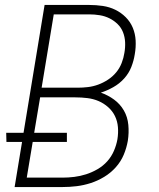

<svg xmlns="http://www.w3.org/2000/svg" viewBox="-20 -755 640 775"><path d="M39 0 69 -182H6L5 -219H75L160 -735H340Q368 -735 395 -731Q422 -727 445.5 -715.5Q469 -704 487.5 -685.5Q506 -667 516 -643Q526 -619 527.5 -591.5Q529 -564 524 -536Q520 -510 510 -484.5Q500 -459 481 -438Q462 -417 437 -403Q412 -389 387 -381Q416 -371 440.5 -353Q465 -335 480 -309Q495 -283 498 -251Q501 -219 496 -187Q491 -158 479.5 -130.5Q468 -103 447.5 -80Q427 -57 400.5 -41Q374 -25 346 -16Q318 -7 289.5 -3.5Q261 0 232 0ZM148 -401H293Q314 -401 335 -403.5Q356 -406 376.5 -413.5Q397 -421 416 -433.5Q435 -446 449 -463Q463 -480 471 -500.5Q479 -521 482 -541Q486 -563 485 -584.5Q484 -606 476.5 -625Q469 -644 454.5 -658Q440 -672 422 -681Q404 -690 383 -693.5Q362 -697 340 -697H197ZM88 -38H232Q256 -38 280 -41Q304 -44 327.5 -51.5Q351 -59 373.5 -72Q396 -85 413 -104Q430 -123 440 -146.5Q450 -170 454 -193Q458 -218 456 -242Q454 -266 444 -286.5Q434 -307 416.5 -322.5Q399 -338 378 -347Q357 -356 333 -359Q309 -362 284 -362H142L118 -219H250V-182H112Z"/></svg>

Font: Iosevka XLt Ex Obl
Style: Regular
Weight: 200
Width: 7
Italic angle: -9°
Monospace: yes
Designer: Belleve Invis
Foundry: Belleve Invis
Version: Version 32.5.0; ttfautohint (v1.8.4)